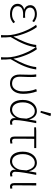

<svg xmlns="http://www.w3.org/2000/svg" viewBox="1292 -2088 977 3600"><g transform="rotate(90 1780.0 -288.5)"><path d="M242 12Q155 12 103.5 -27Q52 -66 52 -130Q52 -157 60.5 -177.5Q69 -198 83.5 -213Q98 -228 116.5 -238Q135 -248 155 -253V-257Q117 -271 97 -301Q77 -331 77 -368Q77 -399 90.5 -422Q104 -445 127.5 -460.5Q151 -476 181.5 -484Q212 -492 247 -492Q291 -492 327.5 -477.5Q364 -463 396 -438L376 -406Q345 -429 314 -441.5Q283 -454 246 -454Q221 -454 198.5 -448.5Q176 -443 159.5 -432Q143 -421 133 -404Q123 -387 123 -364Q123 -324 154.5 -297Q186 -270 258 -270Q272 -270 283.5 -270.5Q295 -271 314 -273V-232Q293 -234 277 -234Q261 -234 244 -234Q172 -234 134.5 -207Q97 -180 97 -132Q97 -83 137 -54.5Q177 -26 247 -26Q289 -26 322 -38.5Q355 -51 393 -83L415 -50Q373 -16 334 -2Q295 12 242 12Z M638 180Q639 163 639.5 149.5Q640 136 640.5 123.5Q641 111 641 98Q641 85 641 68Q641 0 623.5 -77.5Q606 -155 578 -229Q550 -303 515 -368.5Q480 -434 445 -478L488 -492Q515 -457 542.5 -406.5Q570 -356 594 -298Q618 -240 637 -178Q656 -116 665 -56H669Q695 -106 720.5 -158.5Q746 -211 767 -264.5Q788 -318 803 -372Q818 -426 823 -480H868Q859 -419 844 -363.5Q829 -308 805.5 -251Q782 -194 750 -133Q718 -72 675 0Q680 42 681.5 90Q683 138 683 180Z M1053 180Q1054 163 1054.5 149.5Q1055 136 1055.5 123.5Q1056 111 1056 98Q1056 85 1056 68Q1056 0 1038.5 -77.5Q1021 -155 993 -229Q965 -303 930 -368.5Q895 -434 860 -478L903 -492Q930 -457 957.5 -406.5Q985 -356 1009 -298Q1033 -240 1052 -178Q1071 -116 1080 -56H1084Q1110 -106 1135.5 -158.5Q1161 -211 1182 -264.5Q1203 -318 1218 -372Q1233 -426 1238 -480H1283Q1274 -419 1259 -363.5Q1244 -308 1220.5 -251Q1197 -194 1165 -133Q1133 -72 1090 0Q1095 42 1096.5 90Q1098 138 1098 180Z M1547 12Q1511 12 1480 2Q1449 -8 1426.5 -29.5Q1404 -51 1391 -85.5Q1378 -120 1378 -169Q1378 -217 1380 -263.5Q1382 -310 1382 -358Q1382 -387 1381 -415Q1380 -443 1375 -480H1419Q1424 -454 1424.5 -428.5Q1425 -403 1425 -372Q1425 -348 1424 -321.5Q1423 -295 1422 -268Q1421 -241 1420 -215.5Q1419 -190 1419 -169Q1419 -129 1429.5 -101.5Q1440 -74 1458 -57.5Q1476 -41 1499.5 -34Q1523 -27 1549 -27Q1579 -27 1605.5 -39.5Q1632 -52 1651.5 -77.5Q1671 -103 1682.5 -141.5Q1694 -180 1694 -233Q1694 -293 1685 -353Q1676 -413 1650 -480L1694 -492Q1718 -426 1729 -362.5Q1740 -299 1740 -233Q1740 -172 1724.5 -126Q1709 -80 1683 -49.5Q1657 -19 1622 -3.5Q1587 12 1547 12Z M2034 12Q1994 12 1961 -3Q1928 -18 1904 -48Q1880 -78 1867 -123Q1854 -168 1854 -228Q1854 -291 1871 -340Q1888 -389 1917 -423Q1946 -457 1984 -474.5Q2022 -492 2063 -492Q2087 -492 2111 -484.5Q2135 -477 2156 -460Q2177 -443 2194 -415.5Q2211 -388 2220 -348H2223L2246 -480H2290Q2280 -429 2269.5 -374Q2259 -319 2250.5 -265.5Q2242 -212 2236.5 -164Q2231 -116 2231 -80Q2231 -56 2245 -41.5Q2259 -27 2279 -27Q2288 -27 2297 -29.5Q2306 -32 2314 -35L2322 1Q2314 5 2302 8.5Q2290 12 2273 12Q2235 12 2211.5 -15Q2188 -42 2196 -96H2193Q2134 12 2034 12ZM2040 -27Q2068 -27 2095.5 -41Q2123 -55 2144.5 -79.5Q2166 -104 2180 -136Q2194 -168 2197 -204L2205 -298Q2193 -348 2176.5 -378.5Q2160 -409 2141 -425.5Q2122 -442 2102 -447.5Q2082 -453 2064 -453Q2032 -453 2002.5 -438Q1973 -423 1950.5 -394.5Q1928 -366 1914 -324Q1900 -282 1900 -228Q1900 -135 1937 -81Q1974 -27 2040 -27ZM2059 -567 2107 -757 2158 -747 2092 -559Z M2617 12Q2574 12 2557 -10.5Q2540 -33 2540 -82V-442H2368V-476L2435 -480H2757V-442H2584Q2582 -348 2582 -257.5Q2582 -167 2582 -76Q2582 -27 2623 -27Q2634 -27 2645.5 -29.5Q2657 -32 2667 -35L2675 1Q2665 5 2649.5 8.5Q2634 12 2617 12Z M3004 12Q2964 12 2931 -3Q2898 -18 2874 -48Q2850 -78 2837 -123Q2824 -168 2824 -228Q2824 -291 2841 -340Q2858 -389 2887 -423Q2916 -457 2954 -474.5Q2992 -492 3033 -492Q3057 -492 3081 -484.5Q3105 -477 3126 -460Q3147 -443 3164 -415.5Q3181 -388 3190 -348H3193L3216 -480H3260Q3250 -429 3239.5 -374Q3229 -319 3220.5 -265.5Q3212 -212 3206.5 -164Q3201 -116 3201 -80Q3201 -56 3215 -41.5Q3229 -27 3249 -27Q3258 -27 3267 -29.5Q3276 -32 3284 -35L3292 1Q3284 5 3272 8.5Q3260 12 3243 12Q3205 12 3181.5 -15Q3158 -42 3166 -96H3163Q3104 12 3004 12ZM3010 -27Q3038 -27 3065.5 -41Q3093 -55 3114.5 -79.5Q3136 -104 3150 -136Q3164 -168 3167 -204L3175 -298Q3163 -348 3146.5 -378.5Q3130 -409 3111 -425.5Q3092 -442 3072 -447.5Q3052 -453 3034 -453Q3002 -453 2972.5 -438Q2943 -423 2920.5 -394.5Q2898 -366 2884 -324Q2870 -282 2870 -228Q2870 -135 2907 -81Q2944 -27 3010 -27Z M3478 12Q3413 12 3413 -70V-480H3458Q3455 -270 3455 -64Q3455 -45 3463 -36Q3471 -27 3484 -27Q3495 -27 3513 -33L3520 3Q3512 7 3502 9.5Q3492 12 3478 12Z"/></g></svg>

Font: CV Source Sans Light
Style: Regular
Weight: 300
Designer: Paul D. Hunt
Foundry: Adobe Systems Incorporated
Version: Version 3.001